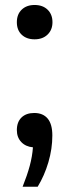

<svg xmlns="http://www.w3.org/2000/svg" viewBox="-20 -570 271 752"><path d="M185 -39.5Q185 13 169.5 65.5Q154 118 127.5 161.5H68.5Q86.5 116.5 96.5 79.5Q106.5 42.5 109 7Q80.5 4.5 63.2 -13.8Q46 -32 46 -60.5Q46 -92 64.2 -109.8Q82.5 -127.5 114 -127.5Q148.5 -127.5 166.8 -105.5Q185 -83.5 185 -39.5ZM46 -483Q46 -514 65 -532.2Q84 -550.5 115.5 -550.5Q147.5 -550.5 166.5 -532Q185.5 -513.5 185.5 -483Q185.5 -453 166.2 -434.5Q147 -416 115.5 -416Q84 -416 65 -434Q46 -452 46 -483Z"/></svg>

Font: Encode Sans Semi Condensed Medium
Style: Regular
Weight: 500
Width: 4
Designer: Multiple Designers
Foundry: Impallari Type
Version: Version 2.000